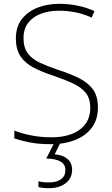

<svg xmlns="http://www.w3.org/2000/svg" viewBox="-20 -744 584 1004"><path d="M492 -182Q492 -118 459.5 -75.5Q427 -33 372 -11.5Q317 10 249 10Q182 10 136.5 1Q91 -8 55 -20V-61Q94 -46 143 -36Q192 -26 252 -26Q308 -26 353 -42.5Q398 -59 425 -93.5Q452 -128 452 -181Q452 -228 429.5 -257Q407 -286 364 -306.5Q321 -327 259 -348Q201 -367 156.5 -390Q112 -413 87.5 -449Q63 -485 63 -544Q63 -603 93.5 -643Q124 -683 175 -703.5Q226 -724 290 -724Q389 -724 474 -686L459 -652Q415 -672 372.5 -680Q330 -688 288 -688Q237 -688 195 -672.5Q153 -657 128 -625.5Q103 -594 103 -545Q103 -494 126 -464Q149 -434 189.5 -415.5Q230 -397 283 -379Q346 -359 393 -335.5Q440 -312 466 -276.5Q492 -241 492 -182ZM357 144Q357 188 323.5 214Q290 240 236 240Q202 240 181 234V204Q193 207 206 208.5Q219 210 237 210Q275 210 298.5 193.5Q322 177 322 145Q322 87 222 85L265 0H297L266 63Q307 66 332 86.5Q357 107 357 144Z"/></svg>

Font: Noto Sans Gujarati UI ExtraLight
Style: Regular
Weight: 200
Designer: Jelle Bosma - Monotype Design Team, Universal Thirst
Foundry: Monotype Imaging Inc.
Version: Version 2.106; ttfautohint (v1.8.4.7-5d5b)